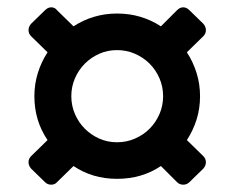

<svg xmlns="http://www.w3.org/2000/svg" viewBox="-20 -563 641 525"><path d="M65 -102Q58 -110 58 -119.5Q58 -129 65 -136L110 -180Q74 -233 74 -300Q74 -333 83.5 -363.5Q93 -394 110 -420L65 -464Q58 -471 58 -480.5Q58 -490 65 -498L103 -535Q111 -543 120 -543Q130 -543 136 -535L181 -491Q207 -508 237 -517Q267 -526 300 -526Q334 -526 364 -517Q394 -508 420 -491L464 -535Q472 -543 481 -543Q490 -543 498 -535L536 -498Q543 -490 543 -480.5Q543 -471 536 -464L491 -420Q508 -394 517.5 -363.5Q527 -333 527 -300Q527 -266 517.5 -236Q508 -206 491 -180L536 -136Q543 -129 543 -119.5Q543 -110 536 -102L498 -65Q491 -58 481 -58Q471 -58 464 -65L420 -109Q368 -74 300 -74Q233 -74 181 -109L136 -65Q130 -58 120 -58Q110 -58 103 -65ZM300 -174Q326 -174 349 -184Q372 -194 389 -211Q406 -228 416 -251Q426 -274 426 -300Q426 -326 416 -349Q406 -372 389 -389Q372 -406 349 -416Q326 -426 300 -426Q274 -426 251.5 -416Q229 -406 212 -389Q195 -372 185 -349Q175 -326 175 -300Q175 -274 185 -251Q195 -228 212 -211Q229 -194 251.5 -184Q274 -174 300 -174Z"/></svg>

Font: Fz Rubik Med
Style: Regular
Weight: 500
Designer: Hubert and Fischer
Foundry: Hubert and Fischer
Version: Vit hóa bi FontZin.com